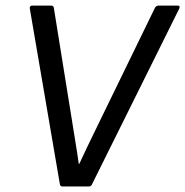

<svg xmlns="http://www.w3.org/2000/svg" viewBox="-20 -675 670 695"><path d="M207 0Q198.2 0 196.8 -7.8L87.9 -644Q86.4 -654.8 97.2 -654.8H165Q173.3 -654.8 174.8 -647L237.8 -255.9Q240.7 -235.8 250.7 -175.5Q260.7 -115.2 265.1 -82H267.1Q283.2 -118.2 349.1 -252.9L541 -647Q545.9 -654.8 554.2 -654.8H623Q633.3 -654.8 628.9 -644L313 -7.8Q310.1 0 299.8 0Z"/></svg>

Font: Sofia Sans
Style: Italic
Weight: 400
Italic angle: -9°
Designer: Botio Nikoltchev, Ani Petrova
Foundry: lettersoup
Version: Version 4.100